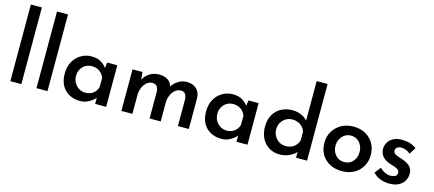

<svg xmlns="http://www.w3.org/2000/svg" viewBox="-56 -1328 4263 1887"><g transform="rotate(15 2075.5 -384.5)"><path d="M77 -780H189V0H77Z M343 -780H455V0H343Z M787 11Q727 11 679 -14Q631 -39 602.5 -88Q574 -137 574 -211Q574 -283 603.5 -334.5Q633 -386 681.5 -414Q730 -442 787 -442Q846 -442 882.5 -419.5Q919 -397 941 -366L949 -423H1052V0H940V-62Q929 -49 908 -32Q887 -15 856.5 -2Q826 11 787 11ZM818 -81Q863 -81 895 -105Q927 -129 940 -171V-263Q928 -302 894 -326Q860 -350 814 -350Q779 -350 750.5 -333.5Q722 -317 704.5 -286.5Q687 -256 687 -217Q687 -179 705 -148Q723 -117 752.5 -99Q782 -81 818 -81Z M1308 -423 1316 -348Q1340 -392 1381 -417Q1422 -442 1476 -442Q1528 -442 1563 -419Q1598 -396 1606 -355Q1633 -395 1672.5 -418.5Q1712 -442 1756 -442Q1819 -442 1855.5 -406.5Q1892 -371 1893 -315V0H1782V-272Q1780 -302 1768 -322.5Q1756 -343 1724 -345Q1688 -345 1662 -322.5Q1636 -300 1621.5 -264.5Q1607 -229 1607 -190V0H1494V-272Q1493 -302 1480 -322.5Q1467 -343 1434 -345Q1399 -345 1373 -322.5Q1347 -300 1333 -264.5Q1319 -229 1319 -190V0H1207V-423Z M2225 11Q2165 11 2117 -14Q2069 -39 2040.5 -88Q2012 -137 2012 -211Q2012 -283 2041.5 -334.5Q2071 -386 2119.5 -414Q2168 -442 2225 -442Q2284 -442 2320.5 -419.5Q2357 -397 2379 -366L2387 -423H2490V0H2378V-62Q2367 -49 2346 -32Q2325 -15 2294.5 -2Q2264 11 2225 11ZM2256 -81Q2301 -81 2333 -105Q2365 -129 2378 -171V-263Q2366 -302 2332 -326Q2298 -350 2252 -350Q2217 -350 2188.5 -333.5Q2160 -317 2142.5 -286.5Q2125 -256 2125 -217Q2125 -179 2143 -148Q2161 -117 2190.5 -99Q2220 -81 2256 -81Z M2818 11Q2758 11 2711 -17Q2664 -45 2637 -96.5Q2610 -148 2610 -218Q2610 -289 2639 -339Q2668 -389 2718 -415.5Q2768 -442 2832 -442Q2878 -442 2919.5 -424.5Q2961 -407 2985 -377V-780H3096V0H2984V-57Q2953 -27 2911.5 -8Q2870 11 2818 11ZM2854 -84Q2903 -84 2936.5 -108Q2970 -132 2984 -175V-265Q2972 -304 2936.5 -329Q2901 -354 2854 -354Q2818 -354 2788.5 -336.5Q2759 -319 2741 -289Q2723 -259 2723 -220Q2723 -182 2741 -151Q2759 -120 2788.5 -102Q2818 -84 2854 -84Z M3215 -216Q3215 -280 3245.5 -331Q3276 -382 3329.5 -412Q3383 -442 3453 -442Q3524 -442 3576.5 -412Q3629 -382 3658 -331Q3687 -280 3687 -216Q3687 -152 3658 -100.5Q3629 -49 3576 -19Q3523 11 3452 11Q3383 11 3329.5 -16.5Q3276 -44 3245.5 -95Q3215 -146 3215 -216ZM3328 -215Q3328 -177 3344 -146.5Q3360 -116 3387.5 -98.5Q3415 -81 3450 -81Q3505 -81 3539 -119.5Q3573 -158 3573 -215Q3573 -272 3539 -311Q3505 -350 3450 -350Q3415 -350 3387.5 -331.5Q3360 -313 3344 -282.5Q3328 -252 3328 -215Z M3932 9Q3884 9 3840.5 -8Q3797 -25 3767 -58L3815 -121Q3843 -94 3870.5 -81.5Q3898 -69 3923 -69Q3951 -69 3971.5 -79.5Q3992 -90 3992 -115Q3992 -135 3978 -146.5Q3964 -158 3942 -165.5Q3920 -173 3896 -180Q3841 -197 3814 -230Q3787 -263 3787 -306Q3787 -339 3804 -369.5Q3821 -400 3855.5 -420Q3890 -440 3944 -440Q3991 -440 4027 -429Q4063 -418 4094 -394L4051 -327Q4033 -344 4008.5 -353.5Q3984 -363 3964 -364Q3937 -365 3919 -353Q3901 -341 3901 -321Q3900 -301 3914.5 -289Q3929 -277 3952 -270Q3975 -263 3998 -255Q4044 -240 4074 -212.5Q4104 -185 4104 -136Q4104 -97 4085 -64Q4066 -31 4028 -11Q3990 9 3932 9Z"/></g></svg>

Font: Synthetic SemiBold
Style: Regular
Weight: 600
Designer: Santiago Orozco
Foundry: Typemade
Version: Version 2.000; ttfautohint (v1.8.4.7-5d5b)